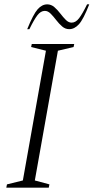

<svg xmlns="http://www.w3.org/2000/svg" viewBox="-20 -862 430 882"><path d="M9 0 12 -15 85 -33 191 -629 123 -646 126 -660H321L318 -646L246 -629L140 -33L207 -15L204 0ZM105 -728Q133 -797 153 -819.5Q173 -842 197 -842Q215 -842 229.5 -829.5Q244 -817 257 -800Q270 -783 282.5 -770.5Q295 -758 309 -758Q328 -758 343.5 -778.5Q359 -799 380 -842H390Q363 -773 342.5 -750.5Q322 -728 298 -728Q280 -728 265.5 -740.5Q251 -753 238 -770Q225 -787 212.5 -799.5Q200 -812 186 -812Q167 -812 151.5 -791.5Q136 -771 115 -728Z"/></svg>

Font: Spectral SC ExtraLight
Style: Italic
Weight: 275
Italic angle: -10°
Designer: Jean-Baptiste Levee
Foundry: Production Type
Version: Version 2.001